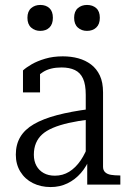

<svg xmlns="http://www.w3.org/2000/svg" viewBox="-20 -747 526 777"><path d="M345 -306V-264Q296 -258 258.5 -249.5Q221 -241 194 -229.5Q167 -218 150.5 -203Q134 -188 125.5 -167.5Q117 -147 117 -121Q117 -95 127.5 -76Q138 -57 157 -46.5Q176 -36 202 -36Q234 -36 260 -52Q286 -68 306.5 -98Q327 -128 340 -168L346 -112Q331 -74 307.5 -47Q284 -20 253 -5Q222 10 185 10Q145 10 113 -6Q81 -22 62.5 -52Q44 -82 44 -121Q44 -162 62 -192.5Q80 -223 117 -244.5Q154 -266 210.5 -281Q267 -296 345 -306ZM333 0V-108L327 -109V-363Q327 -405 316 -429Q305 -453 283 -463.5Q261 -474 229 -474Q183 -474 154 -455.5Q125 -437 108 -410Q106 -420 108 -428.5Q110 -437 115 -444.5Q120 -452 126.5 -457Q133 -462 142 -465V-373H73V-462Q86 -474 108.5 -487Q131 -500 163 -509.5Q195 -519 234 -519Q268 -519 297 -511Q326 -503 348.5 -486Q371 -469 384 -441.5Q397 -414 397 -373V-72Q397 -58 405.5 -50Q414 -42 429 -39.5Q444 -37 464 -37H467V0ZM194 -675Q194 -649 180 -635.5Q166 -622 143 -622Q121 -622 106 -635.5Q91 -649 91 -675Q91 -701 106 -714Q121 -727 143 -727Q166 -727 180 -714Q194 -701 194 -675ZM384 -675Q384 -649 369.5 -635.5Q355 -622 332 -622Q310 -622 295 -635.5Q280 -649 280 -675Q280 -701 295 -714Q310 -727 332 -727Q355 -727 369.5 -714Q384 -701 384 -675Z"/></svg>

Font: Roboto Serif 28pt Condensed Light
Style: Regular
Weight: 300
Width: 3
Designer: Greg Gazdowicz
Foundry: Commercial Type
Version: Version 1.008